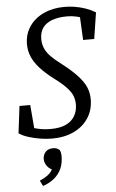

<svg xmlns="http://www.w3.org/2000/svg" viewBox="-62 -727 622 1033"><g transform="rotate(-5 249.0 -210.0)"><path d="M21 -29 39 -175H97L109 -32L62 -69Q91 -53 124.5 -45Q158 -37 196 -37Q246 -37 278 -52Q310 -67 326 -94.5Q342 -122 342 -156Q342 -180 334.5 -201Q327 -222 304.5 -247Q282 -272 239 -304Q190 -341 161.5 -373.5Q133 -406 120.5 -437Q108 -468 108 -502Q108 -556 136 -597.5Q164 -639 213.5 -662Q263 -685 326 -685Q354 -685 382 -680.5Q410 -676 438 -666.5Q466 -657 493 -641L471 -499H411L404 -640L448 -603Q414 -621 388 -627Q362 -633 337 -633Q288 -633 254.5 -620.5Q221 -608 204 -584Q187 -560 187 -524Q187 -498 196.5 -474.5Q206 -451 228 -428.5Q250 -406 285 -380Q339 -338 369 -305Q399 -272 411.5 -242Q424 -212 424 -178Q424 -120 395.5 -76.5Q367 -33 316.5 -9Q266 15 199 15Q167 15 134 9.5Q101 4 71 -5.5Q41 -15 21 -29ZM241 114Q241 152 228 181Q215 210 190 231Q165 252 128 265L113 235Q138 224 153.5 213Q169 202 177.5 189Q186 176 192 162L200 187Q171 178 157.5 159.5Q144 141 144 121Q144 99 158 83Q172 67 200 67Q212 67 220 71Q228 75 234 80Q238 88 239.5 96Q241 104 241 114Z"/></g></svg>

Font: Source Serif 4 18pt
Style: Italic
Weight: 400
Italic angle: -12°
Designer: Frank Grießhammer
Foundry: Adobe Systems Incorporated
Version: Version 4.004;hotconv 1.0.116;makeotfexe 2.5.65601